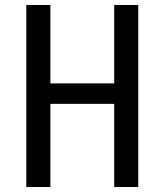

<svg xmlns="http://www.w3.org/2000/svg" viewBox="-20 -750 660 770"><path d="M182 0V-333.5H438V0H534.5V-730H438V-415.5H182V-730H85.5V0Z"/></svg>

Font: Monaspace Neon
Style: Regular
Weight: 400
Designer: Riley Cran & the Lettermatic Team
Foundry: Lettermatic
Version: Version 1.200 (Monaspace Neon)